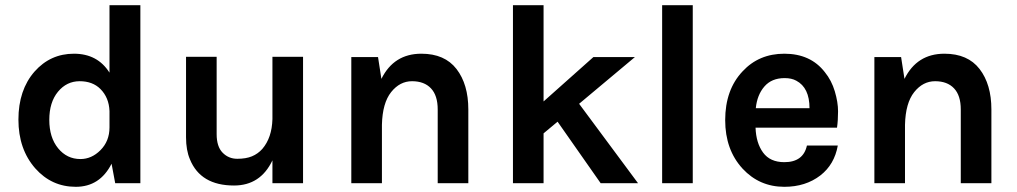

<svg xmlns="http://www.w3.org/2000/svg" viewBox="-20 -706 3920 740"><path d="M113 -430Q174 -499 265 -499Q356 -499 402 -426V-686H521V0H424L410 -75Q365 14 272 14Q179 14 116 -57Q51 -131 51 -245Q51 -359 113 -430ZM290 -93Q333 -93 367 -127Q402 -162 402 -215V-278Q400 -330 367 -363Q337 -393 287 -393Q237 -393 203.5 -352.5Q170 -312 170 -244Q170 -176 204 -134.5Q238 -93 290 -93Z M697 -177V-487H815V-189Q815 -141 838 -117.5Q861 -94 894.5 -94Q928 -94 951 -103.5Q974 -113 991 -132Q1028 -175 1030 -247V-487H1148V0H1030V-88Q984 9 882 9Q753 9 712 -92Q697 -127 697 -177Z M1334 0V-486H1437L1450 -402Q1498 -499 1604 -499Q1694 -499 1739.5 -440Q1785 -381 1785 -284V0H1667V-284Q1667 -338 1641 -365.5Q1615 -393 1568 -393Q1521 -393 1487.5 -351Q1454 -309 1452 -225V0Z M1957 0V-686H2075V-315L2267 -486H2427L2212 -306L2439 0H2295L2129 -237L2075 -192V0Z M2532 0V-686H2650V0Z M2775 -243Q2775 -360 2842 -431Q2905 -499 3003 -499Q3104 -499 3159 -428Q3185 -396 3197.5 -354Q3210 -312 3210 -277Q3210 -242 3206 -214H2892Q2894 -155 2921 -118Q2948 -81 3003 -81Q3076 -81 3090 -145H3209Q3196 -72 3142 -30Q3085 14 3003 14Q2907 14 2842 -56Q2775 -129 2775 -243ZM2893 -289H3100Q3100 -368 3049 -395Q3031 -405 3004 -405Q2954 -405 2926 -372.5Q2898 -340 2893 -289Z M3350 0V-486H3453L3466 -402Q3514 -499 3620 -499Q3710 -499 3755.5 -440Q3801 -381 3801 -284V0H3683V-284Q3683 -338 3657 -365.5Q3631 -393 3584 -393Q3537 -393 3503.5 -351Q3470 -309 3468 -225V0Z"/></svg>

Font: Karmilla
Style: Bold
Weight: 700
Designer: Jonathan Pinhorn
Version: Version 1.000